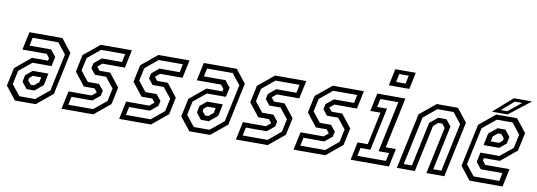

<svg xmlns="http://www.w3.org/2000/svg" viewBox="-58 -1118 4153 1486"><g transform="rotate(10 2019.0 -375.0)"><path d="M93 0 12 -103 42.5 -245.5 167 -348.5H292L296.5 -368L272.5 -398.5H82L112 -540H371.5L452.5 -437L381.5 -103L256.5 0ZM121.5 -38.5H245.5L350.5 -125L413 -417.5L346 -502H144.5L131 -438H301L342 -386.5L326 -311.5H177L78 -230.5L55 -122.5ZM166.5 -102.5 126 -153.5 137 -206.5 189.5 -250H312.5L293 -156L228 -102.5ZM192 -141.5H217.5L254.5 -172L263 -212H197L171.5 -191L167.5 -172Z M459.5 0 489.5 -141.5H671L706.5 -171L684.5 -199.5H600L519 -302.5L547.5 -437L672.5 -540H917.5L887.5 -398.5H711L675.5 -369.5L698.5 -340.5H782L863 -237.5L834.5 -103L709.5 0ZM506 -39.5H701L800 -121.5L821.5 -222.5L756.5 -303.5H668.5L633 -349L641.5 -389.5L699.5 -437.5H858L871.5 -502H682.5L583 -420L561 -319L624 -239.5H712L750 -192.5L741.5 -152L683 -104H519.5Z M912.5 0 942.5 -141.5H1124L1159.5 -171L1137.5 -199.5H1053L972 -302.5L1000.5 -437L1125.5 -540H1370.5L1340.5 -398.5H1164L1128.5 -369.5L1151.5 -340.5H1235L1316 -237.5L1287.5 -103L1162.5 0ZM959 -39.5H1154L1253 -121.5L1274.5 -222.5L1209.5 -303.5H1121.5L1086 -349L1094.5 -389.5L1152.5 -437.5H1311L1324.5 -502H1135.5L1036 -420L1014 -319L1077 -239.5H1165L1203 -192.5L1194.5 -152L1136 -104H972.5Z M1463.5 0 1382.5 -103 1413 -245.5 1537.5 -348.5H1662.5L1667 -368L1643 -398.5H1452.5L1482.5 -540H1742L1823 -437L1752 -103L1627 0ZM1492 -38.5H1616L1721 -125L1783.5 -417.5L1716.5 -502H1515L1501.5 -438H1671.5L1712.5 -386.5L1696.5 -311.5H1547.5L1448.5 -230.5L1425.5 -122.5ZM1537 -102.5 1496.5 -153.5 1507.5 -206.5 1560 -250H1683L1663.5 -156L1598.5 -102.5ZM1562.5 -141.5H1588L1625 -172L1633.5 -212H1567.5L1542 -191L1538 -172Z M1830 0 1860 -141.5H2041.5L2077 -171L2055 -199.5H1970.5L1889.5 -302.5L1918 -437L2043 -540H2288L2258 -398.5H2081.5L2046 -369.5L2069 -340.5H2152.5L2233.5 -237.5L2205 -103L2080 0ZM1876.5 -39.5H2071.5L2170.5 -121.5L2192 -222.5L2127 -303.5H2039L2003.5 -349L2012 -389.5L2070 -437.5H2228.5L2242 -502H2053L1953.5 -420L1931.5 -319L1994.5 -239.5H2082.5L2120.5 -192.5L2112 -152L2053.5 -104H1890Z M2283 0 2313 -141.5H2494.5L2530 -171L2508 -199.5H2423.5L2342.5 -302.5L2371 -437L2496 -540H2741L2711 -398.5H2534.5L2499 -369.5L2522 -340.5H2605.5L2686.5 -237.5L2658 -103L2533 0ZM2329.5 -39.5H2524.5L2623.5 -121.5L2645 -222.5L2580 -303.5H2492L2456.5 -349L2465 -389.5L2523 -437.5H2681.5L2695 -502H2506L2406.5 -420L2384.5 -319L2447.5 -239.5H2535.5L2573.5 -192.5L2565 -152L2506.5 -104H2343Z M2923 -618.5 2950.5 -750H3111.5L3084 -618.5ZM2974 -654H3048L3061.5 -718.5H2987.5ZM2731.5 0 2761.5 -141.5H2841.5L2896 -398.5H2816L2846 -540H3067L2982.5 -141.5H3062.5L3032.5 0ZM2777.5 -38.5H3002.5L3016 -102.5H2933L3018 -502.5H2876.5L2863 -438H2940.5L2869 -102.5H2791.5Z M3095 0 3188 -437 3313 -540H3480L3561 -437L3468 0H3327L3405.5 -368L3381.5 -398.5H3351.5L3314.5 -368L3236 0ZM3142.5 -38.5H3206.5L3280.5 -386.5L3343 -437.5H3407.5L3448 -387L3374 -38.5H3438L3518.5 -418L3452.5 -502H3325.5L3223 -417.5Z M3944.5 -540 4025.5 -437 3995 -294.5 3870.5 -191.5H3745.5L3741 -172L3765 -141.5H3955.5L3925.5 0H3666L3585 -103L3656 -437L3781 -540ZM3916 -501.5H3792L3687 -415L3624.5 -122.5L3691.5 -38H3893L3906.5 -102H3736.5L3695.5 -153.5L3711.5 -228.5H3860.5L3959.5 -309.5L3982.5 -417.5ZM3871 -437.5 3911.5 -386.5 3900.5 -333.5 3848 -290H3725L3744.5 -384L3809.5 -437.5ZM3845.5 -398.5H3820L3783 -368L3774.5 -328H3840.5L3866 -349L3870 -368ZM3743.5 -556 3893.5 -688H4037L3867 -556ZM3809.5 -580H3860L3964 -663.5H3905Z"/></g></svg>

Font: Tourney Condensed Regular
Style: Italic
Weight: 400
Width: 3
Italic angle: -12°
Designer: Tyler Finck
Foundry: Etcetera Type Co
Version: Version 1.010; ttfautohint (v1.8.3)